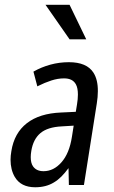

<svg xmlns="http://www.w3.org/2000/svg" viewBox="-20 -770 473 799"><path d="M279.3 -200.7 286.6 -247.1 237.3 -244.1Q177.7 -241.2 147.9 -215.8Q118.2 -190.4 110.4 -142.6Q107.9 -127.9 107.9 -116.2Q107.9 -91.8 117.2 -78.1Q131.3 -57.6 161.1 -57.6Q203.1 -57.6 235.4 -94.2Q268.6 -131.3 279.3 -200.7ZM266.6 -511.2Q341.3 -511.2 369.1 -467.3Q387.7 -438 387.2 -390.1Q387.2 -366.7 382.8 -339.4L329.6 -2L329.1 0H327.6H268.1H266.6V-1.5L265.1 -70.3Q250 -49.8 235.4 -35.2Q220.7 -20.5 204.1 -10.7Q171.4 9.3 126.5 9.3Q66.9 9.3 41.5 -33.7Q23.9 -64 23.9 -105Q23.9 -122.1 27.3 -141.1Q39.1 -216.3 91.8 -257.3Q144.5 -298.3 234.4 -301.8L295.4 -304.7L300.3 -334.5Q304.2 -357.9 304.2 -376.5Q304.2 -403.8 295.9 -418.9Q282.2 -444.3 245.6 -443.8Q220.7 -443.8 193.8 -435.1Q166.5 -426.3 137.2 -411.6L135.3 -410.6L134.8 -412.6L119.6 -470.2L119.1 -471.7L120.6 -472.7Q152.3 -490.7 189.7 -501Q227.1 -511.2 266.6 -511.2ZM338.9 -606.4H269.5L169.4 -750H269.5Z"/></svg>

Font: MAUL Condensed Italic
Style: Condenced Regular Italic
Weight: 400
Italic angle: -12°
Designer: MAUL
Version: Version 1.0; 2020; ttfautohint (v1.8.3)